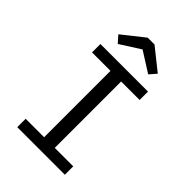

<svg xmlns="http://www.w3.org/2000/svg" viewBox="-262 -1017 1124 1124"><g transform="rotate(45 300.0 -455.0)"><path d="M497 -688.5V-619H344V-69.5H497V0H103V-69.5H256V-619H103V-688.5ZM329 -910.5 463.5 -803 426.5 -760.5 300 -840.5 174.5 -760.5 137 -803 272.5 -910.5Z"/></g></svg>

Font: Fast_Mono
Style: Regular
Weight: 400
Monospace: yes
Designer: Carrois Corporate, Edenspiekermann AG, Nikita Prokopov
Foundry: Carrois Corporate, Edenspiekermann AG, Nikita Prokopov
Version: Version 5.002